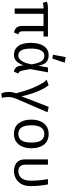

<svg xmlns="http://www.w3.org/2000/svg" viewBox="995 -1864 1086 3117"><g transform="rotate(90 1538.5 -305.0)"><path d="M572.3 -540V-468.2H486.7V-140Q486.7 -99.5 498.2 -82.3Q509.7 -65.1 537.4 -59L506.2 11.8Q447.7 -3.1 423.8 -35.1Q400 -67.2 400 -129.7V-468.2H203.6V0H116.9V-468.2Q92.8 -467.7 79 -466.9Q65.1 -466.2 53.6 -463.6Q42.1 -461 26.2 -455.9L6.7 -522.1Q20.5 -528.7 35.6 -532.6Q50.8 -536.4 74.9 -538.2Q99 -540 140 -540Z M876.9 -551.3Q945.6 -551.3 987.7 -514.6Q1029.7 -477.9 1046.7 -382.1L1074.9 -540H1153.8L1101 -252.3L1127.7 -112.3Q1132.3 -90.8 1142.8 -79.2Q1153.3 -67.7 1173.3 -60L1143.1 12.8Q1104.6 6.7 1080 -16.7Q1055.4 -40 1048.7 -84.6L1039.5 -142.6Q1025.6 -101 1003.8 -65.9Q982.1 -30.8 949.5 -9.5Q916.9 11.8 871.3 11.8Q779.5 11.8 727.4 -56.9Q675.4 -125.6 675.4 -265.1Q675.4 -348.7 697.9 -413.3Q720.5 -477.9 765.1 -514.6Q809.7 -551.3 876.9 -551.3ZM883.6 -482.1Q828.2 -482.1 798.2 -426.4Q768.2 -370.8 768.2 -265.1Q768.2 -158.5 796.4 -108.2Q824.6 -57.9 879.5 -57.9Q904.6 -57.9 931.5 -74.1Q958.5 -90.3 982.8 -136.7Q1007.2 -183.1 1024.6 -273.8Q1010.3 -356.9 990.5 -402.1Q970.8 -447.2 944.1 -464.6Q917.4 -482.1 883.6 -482.1ZM906.2 -828.2 997.4 -811.8 930.3 -611.3 868.2 -622.1Z M1714.4 -552.3 1802.1 -532.8 1580 -17.4Q1557.9 33.3 1554.9 85.4Q1551.8 137.4 1567.7 206.7L1498.5 217.9Q1473.3 168.7 1472.3 103.6Q1471.3 38.5 1493.8 -20Q1476.9 -91.8 1452.6 -167.2Q1428.2 -242.6 1398.7 -311.8Q1369.2 -381 1337.7 -435.4Q1306.2 -489.7 1274.9 -519.5L1362.6 -550.8Q1397.4 -509.7 1431 -443.1Q1464.6 -376.4 1493.6 -291.5Q1522.6 -206.7 1543.1 -110.3Z M2154.9 -551.3Q2269.2 -551.3 2327.7 -474.9Q2386.2 -398.5 2386.2 -270.3Q2386.2 -187.7 2359.5 -124.1Q2332.8 -60.5 2281 -24.4Q2229.2 11.8 2153.8 11.8Q2039.5 11.8 1980.5 -65.1Q1921.5 -142.1 1921.5 -269.2Q1921.5 -352.3 1948.2 -416.2Q1974.9 -480 2026.9 -515.6Q2079 -551.3 2154.9 -551.3ZM2154.9 -481Q2085.1 -481 2049.5 -429.2Q2013.8 -377.4 2013.8 -269.2Q2013.8 -162.1 2049 -110.5Q2084.1 -59 2153.8 -59Q2223.6 -59 2258.7 -110.8Q2293.8 -162.6 2293.8 -270.3Q2293.8 -377.9 2259 -429.5Q2224.1 -481 2154.9 -481Z M2973.8 -540Q2986.2 -472.3 2993.3 -406.4Q3000.5 -340.5 3000.5 -261.5Q3000.5 -165.6 2964.9 -105.4Q2929.2 -45.1 2873.3 -16.7Q2817.4 11.8 2756.4 11.8Q2674.4 11.8 2620.8 -32.3Q2567.2 -76.4 2567.2 -165.1V-540H2653.3V-172.8Q2653.3 -115.4 2681.5 -87.2Q2709.7 -59 2759.5 -59Q2795.9 -59 2831.3 -77.2Q2866.7 -95.4 2889.7 -141Q2912.8 -186.7 2912.8 -269.2Q2912.8 -326.2 2906.9 -394.1Q2901 -462.1 2886.7 -540Z"/></g></svg>

Font: FiraCode Nerd Font
Style: Regular
Weight: 400
Designer: Carrois Corporate, Edenspiekermann AG, Nikita Prokopov
Foundry: Carrois Corporate, Edenspiekermann AG, Nikita Prokopov
Version: Version 6.002;Nerd Fonts 2.2.2